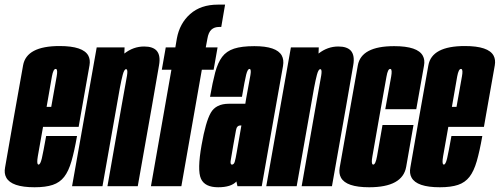

<svg xmlns="http://www.w3.org/2000/svg" viewBox="-49 -805 2160 830"><path d="M100.5 4.5Q0.5 4.5 -22 -37.5Q-32 -55.5 -27 -81.5Q-12 -167 11 -299Q36 -439 50.8 -522.5Q65.5 -606 208.5 -606Q311 -606 333 -564Q342 -547 338 -523Q323 -440.5 299 -302.5Q294.5 -278 291 -256.5H137Q119.5 -158.5 114.5 -129.5Q109 -97 116 -94Q116.5 -93.5 117.5 -93.5Q125.5 -93.5 131.8 -120.2Q138 -147 150.5 -217H284Q272.5 -151.5 260 -108.2Q247.5 -65 228.5 -40.5Q209.5 -16 179 -5.8Q148.5 4.5 100.5 4.5ZM152.5 -343H172.5Q190.5 -444 196 -475Q201 -503 194 -506.5Q193 -507 191.5 -507Q181.5 -507 175.5 -475Q170.5 -447.5 152.5 -343Z M262.5 0 369 -600H489.5L488.5 -573.5Q527.5 -604 574 -604Q612 -604 628.5 -585.5Q646 -565 638.5 -523Q624.5 -442.5 607.5 -344.5L546.5 0H415.5L476 -344Q495 -450 500 -478Q504 -502.5 498 -505.5Q497 -506 496 -506Q488 -506 481.5 -481.5Q476 -461 469 -424L394 0Z M603.5 0 692 -503.5H650.5L667.5 -600H709L715.5 -638.5Q727.5 -704 773.2 -744.5Q819 -785 893 -785H924L907.5 -688.5H898.5Q877.5 -688.5 864.8 -676.8Q852 -665 847.5 -637.5L840.5 -600H891.5L874.5 -503.5H823.5L735 0Z M977.5 0 973 -20.5Q950 4.5 894 4.5Q836.5 4.5 819.8 -32.2Q803 -69 822.5 -178.5Q840 -278.5 862.2 -317.5Q884.5 -356.5 940.5 -356.5H1011.5L1015 -378.5Q1028.5 -453 1033.5 -480Q1037.5 -503.5 1031.5 -506.5Q1030.5 -507 1029.5 -507Q1021.5 -507 1015.2 -482.2Q1009 -457.5 997 -386.5H859Q870 -449.5 881.2 -491.8Q892.5 -534 911.2 -559Q930 -584 963 -594.8Q996 -605.5 1050.5 -605.5Q1146.5 -605.5 1169 -565Q1179 -546.5 1174.5 -520Q1159 -434.5 1135 -298L1082.5 0ZM974.5 -147.5 994.5 -262.5H990Q974.5 -262.5 971.2 -242.2Q968 -222 960 -180Q953 -138 949 -115.5Q945.5 -97.5 951 -94Q952.5 -93.5 954 -93.5Q962 -93.5 965.8 -105.8Q969.5 -118 974.5 -147.5Z M1102 0 1208.5 -600H1329L1328 -573.5Q1367 -604 1413.5 -604Q1451.5 -604 1468 -585.5Q1485.5 -565 1478 -523Q1464 -442.5 1447 -344.5L1386 0H1255L1315.5 -344Q1334.5 -450 1339.5 -478Q1343.5 -502.5 1337.5 -505.5Q1336.5 -506 1335.5 -506Q1327.5 -506 1321 -481.5Q1315.5 -461 1308.5 -424L1233.5 0Z M1547 4.5Q1447.5 4.5 1425 -37Q1415 -55 1419.5 -81Q1435 -166.5 1458 -298.5Q1483 -439 1497.8 -522.2Q1512.5 -605.5 1655 -605.5Q1757 -605.5 1779 -563.5Q1788.5 -546 1784 -521.5Q1769 -437.5 1750.5 -333H1616.5Q1636 -441.5 1642 -474Q1647 -503 1640 -506.5Q1639 -507 1637.5 -507Q1627.5 -507 1621.8 -474.2Q1616 -441.5 1590.5 -298.5Q1567.5 -166.5 1561 -130Q1555 -97.5 1562.5 -94Q1563.5 -93.5 1564.5 -93.5Q1574.5 -93.5 1581 -130Q1587.5 -166.5 1604.5 -264.5H1738.5Q1722.5 -171.5 1706.8 -83.5Q1691 4.5 1547 4.5Z M1852.5 4.5Q1752.5 4.5 1730 -37.5Q1720 -55.5 1725 -81.5Q1740 -167 1763 -299Q1788 -439 1802.8 -522.5Q1817.5 -606 1960.5 -606Q2063 -606 2085 -564Q2094 -547 2090 -523Q2075 -440.5 2051 -302.5Q2046.5 -278 2043 -256.5H1889Q1871.5 -158.5 1866.5 -129.5Q1861 -97 1868 -94Q1868.5 -93.5 1869.5 -93.5Q1877.5 -93.5 1883.8 -120.2Q1890 -147 1902.5 -217H2036Q2024.5 -151.5 2012 -108.2Q1999.5 -65 1980.5 -40.5Q1961.5 -16 1931 -5.8Q1900.5 4.5 1852.5 4.5ZM1904.5 -343H1924.5Q1942.5 -444 1948 -475Q1953 -503 1946 -506.5Q1945 -507 1943.5 -507Q1933.5 -507 1927.5 -475Q1922.5 -447.5 1904.5 -343Z"/></svg>

Font: Anybody UltraCondensed Regular
Style: Bold Italic
Weight: 700
Width: 1
Italic angle: -10°
Designer: Tyler Finck
Foundry: Etcetera Type Company
Version: Version 1.010; ttfautohint (v1.8.3) -l 8 -r 50 -G 200 -x 14 